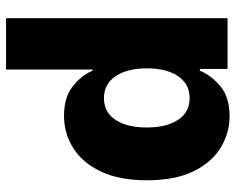

<svg xmlns="http://www.w3.org/2000/svg" viewBox="-94 -500 797 650"><g transform="rotate(90 305.0 -174.5)"><path d="M41 204.1V-545.9H212.9V-452.1H218.8Q233.9 -489.7 271 -521.2Q308.1 -552.7 373 -552.7Q429.7 -552.7 479.2 -522.7Q528.8 -492.7 559.3 -430.7Q589.8 -368.7 589.8 -272.5Q589.8 -179.7 560.3 -117.4Q530.8 -55.2 481.2 -23.7Q431.6 7.8 371.6 7.8Q309.6 7.8 272.2 -21.5Q234.9 -50.8 218.8 -88.9H214.8V204.1ZM311.5 -127.4Q359.9 -127.4 385.5 -167Q411.1 -206.5 411.1 -272.5Q411.1 -338.4 385.5 -377.9Q359.9 -417.5 311.5 -417.5Q264.2 -417.5 237.5 -378.4Q210.9 -339.4 210.9 -272.5Q210.9 -206.5 237.5 -167Q264.2 -127.4 311.5 -127.4Z"/></g></svg>

Font: Inter Tight ExtraBold
Style: Regular
Weight: 800
Designer: Rasmus Andersson
Foundry: rsms
Version: Version 3.004; ttfautohint (v1.8.4.7-5d5b)